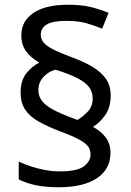

<svg xmlns="http://www.w3.org/2000/svg" viewBox="-20 -785 553 810"><path d="M67 -395Q67 -445 91 -475.5Q115 -506 146 -521Q110 -541 90 -568.5Q70 -596 70 -636Q70 -696 121 -730.5Q172 -765 267 -765Q323 -765 362 -755.5Q401 -746 438 -731L411 -664Q377 -678 343 -687.5Q309 -697 261 -697Q201 -697 176.5 -681.5Q152 -666 152 -638Q152 -620 164 -605.5Q176 -591 204.5 -576.5Q233 -562 284 -543Q336 -524 372 -502Q408 -480 427.5 -451.5Q447 -423 447 -383Q447 -332 424 -299.5Q401 -267 372 -250Q407 -231 426.5 -204.5Q446 -178 446 -140Q446 -71 388.5 -33Q331 5 228 5Q173 5 132 -3.5Q91 -12 59 -28V-103Q81 -93 109 -83.5Q137 -74 169 -68Q201 -62 232 -62Q306 -62 334 -83.5Q362 -105 362 -133Q362 -152 352.5 -166Q343 -180 315.5 -195.5Q288 -211 233 -231Q181 -251 143.5 -272Q106 -293 86.5 -322Q67 -351 67 -395ZM142 -405Q142 -381 155.5 -361.5Q169 -342 200.5 -324.5Q232 -307 285 -287L307 -279Q330 -293 350.5 -314.5Q371 -336 371 -370Q371 -395 357.5 -415Q344 -435 310 -453.5Q276 -472 214 -491Q186 -484 164 -461Q142 -438 142 -405Z"/></svg>

Font: Noto Sans Ambassadori
Style: Regular
Weight: 400
Designer: Monotype Design Team
Foundry: Monotype Imaging Inc.
Version: Version 2.013